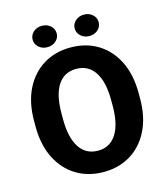

<svg xmlns="http://www.w3.org/2000/svg" viewBox="-128 -980 946 1088"><g transform="rotate(-15 345.0 -435.5)"><path d="M651.4 -371.1V-339.4Q651.4 -231.4 612.5 -153.1Q573.7 -74.7 504.9 -32.5Q436 9.8 345.7 9.8Q255.4 9.8 186 -32.5Q116.7 -74.7 77.4 -153.1Q38.1 -231.4 38.1 -339.4V-371.1Q38.1 -479.5 77.1 -557.9Q116.2 -636.2 185.3 -678.5Q254.4 -720.7 344.7 -720.7Q435.1 -720.7 504.2 -678.5Q573.2 -636.2 612.3 -557.9Q651.4 -479.5 651.4 -371.1ZM490.7 -339.4V-372.1Q490.7 -481 452.6 -538.1Q414.6 -595.2 344.7 -595.2Q273.4 -595.2 236.3 -538.1Q199.2 -481 199.2 -372.1V-339.4Q199.2 -231.4 236.8 -173.3Q274.4 -115.2 345.7 -115.2Q415.5 -115.2 453.1 -173.3Q490.7 -231.4 490.7 -339.4ZM149.4 -818.4Q149.4 -845.2 169.9 -863.3Q190.4 -881.3 219.7 -881.3Q249.5 -881.3 270 -863.3Q290.5 -845.2 290.5 -818.4Q290.5 -792 270 -773.9Q249.5 -755.9 219.7 -755.9Q190.4 -755.9 169.9 -773.9Q149.4 -792 149.4 -818.4ZM396 -818.4Q396 -844.7 416.5 -862.8Q437 -880.9 466.3 -880.9Q496.1 -880.9 516.4 -862.8Q536.6 -844.7 536.6 -818.4Q536.6 -791.5 516.4 -773.4Q496.1 -755.4 466.3 -755.4Q437 -755.4 416.5 -773.4Q396 -791.5 396 -818.4Z"/></g></svg>

Font: Vazirmatn RD FD ExtraBold
Style: Regular
Weight: 800
Designer: Saber Rastikerdar
Foundry: Saber Rastikerdar
Version: Version 33.003